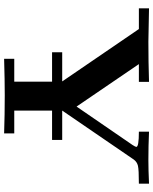

<svg xmlns="http://www.w3.org/2000/svg" viewBox="72 -798 726 909"><g transform="rotate(90 434.5 -343.0)"><path d="M19 -638V-686Q160 -683 177 -683Q272 -683 367 -686V-638H283L484 -343L666 -608Q675 -622 675 -626Q675 -638 603 -638V-686Q670 -683 738 -683Q783 -683 849 -686V-638Q782 -638 764 -633.5Q746 -629 735 -614L503 -275H642V-227H503V-48H611V0Q521 -3 430 -3Q361 -3 258 0V-48H366V-227H227V-275H365L117 -638Z"/></g></svg>

Font: CMU Serif
Style: Bold
Weight: 700
Version: Version 0.7.0